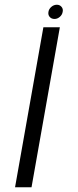

<svg xmlns="http://www.w3.org/2000/svg" viewBox="-20 -790 328 810"><path d="M43.5 0 163 -675H232.5L113 0ZM210 -710Q197 -710 189.5 -718.8Q182 -727.5 184.5 -740.5Q186.5 -752.5 196.8 -761.2Q207 -770 220 -770Q232 -770 239.5 -761.2Q247 -752.5 244.5 -740.5Q242.5 -727.5 232.2 -718.8Q222 -710 210 -710Z"/></svg>

Font: Anybody ExtraExpanded Light
Style: Italic
Weight: 300
Width: 8
Italic angle: -10°
Designer: Tyler Finck
Foundry: Etcetera Type Company
Version: Version 1.010; ttfautohint (v1.8.3) -l 8 -r 50 -G 200 -x 14 